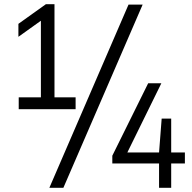

<svg xmlns="http://www.w3.org/2000/svg" viewBox="-20 -830 918 918"><path d="M175.5 -318.5V-764.5L199.5 -748L68 -654V-716L199.5 -810H240.5V-318.5ZM69.5 -308V-364.5H341.5V-308ZM216 68 594.5 -808H662L283 68ZM517 -48.5V-85.5L688.5 -432H751.5L581 -85L571.5 -101H864V-48.5ZM740.5 68V-101L753 -263H798.5V68Z"/></svg>

Font: Encode Sans SC SemiCondensed
Style: Regular
Weight: 400
Width: 4
Designer: Multiple Designers
Foundry: Impallari Type
Version: Version 3.002